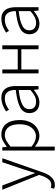

<svg xmlns="http://www.w3.org/2000/svg" viewBox="979 -1566 827 2825"><g transform="rotate(-90 1392.5 -153.5)"><path d="M76 -533 200 -207Q213 -172 227.5 -132.5Q242 -93 256 -56H262Q273 -93 285.5 -132.5Q298 -172 309 -207L418 -533H477L269 62Q257 97 240.5 129Q224 161 201.5 185.5Q179 210 150.5 225Q122 240 85 240Q52 240 28 229L41 180Q49 183 61 185.5Q73 188 84 188Q132 188 164.5 149.5Q197 111 217 53L231 8L13 -533Z M637 -533 645 -468H647Q686 -498 731 -522.5Q776 -547 825 -547Q878 -547 918 -527.5Q958 -508 985 -472.5Q1012 -437 1025.5 -387Q1039 -337 1039 -275Q1039 -207 1020 -153.5Q1001 -100 968.5 -63Q936 -26 893.5 -6.5Q851 13 804 13Q766 13 727.5 -3.5Q689 -20 647 -52L648 46V238H590V-533ZM648 -103Q691 -67 730.5 -52.5Q770 -38 799 -38Q838 -38 870.5 -55Q903 -72 927 -103Q951 -134 964 -177.5Q977 -221 977 -275Q977 -323 968.5 -363.5Q960 -404 940.5 -433.5Q921 -463 890 -479.5Q859 -496 814 -496Q776 -496 735.5 -474Q695 -452 648 -411Z M1296 13Q1264 13 1235.5 4Q1207 -5 1186 -23.5Q1165 -42 1153 -69.5Q1141 -97 1141 -134Q1141 -223 1223 -269Q1305 -315 1481 -335Q1482 -365 1477 -393.5Q1472 -422 1458.5 -445Q1445 -468 1421 -482Q1397 -496 1359 -496Q1306 -496 1262.5 -476Q1219 -456 1191 -435L1165 -477Q1180 -488 1201.5 -500Q1223 -512 1249 -522.5Q1275 -533 1304.5 -540Q1334 -547 1367 -547Q1415 -547 1447.5 -531Q1480 -515 1500.5 -487Q1521 -459 1530 -420.5Q1539 -382 1539 -338V0H1490L1484 -68H1482Q1441 -35 1394 -11Q1347 13 1296 13ZM1308 -36Q1353 -36 1393 -56.5Q1433 -77 1481 -119V-292Q1403 -283 1349 -269Q1295 -255 1261.5 -236Q1228 -217 1213.5 -192.5Q1199 -168 1199 -137Q1199 -82 1231 -59Q1263 -36 1308 -36Z M1783 -533V-306H2080V-533H2138V0H2080V-253H1783V0H1725V-533Z M2456 13Q2424 13 2395.5 4Q2367 -5 2346 -23.5Q2325 -42 2313 -69.5Q2301 -97 2301 -134Q2301 -223 2383 -269Q2465 -315 2641 -335Q2642 -365 2637 -393.5Q2632 -422 2618.5 -445Q2605 -468 2581 -482Q2557 -496 2519 -496Q2466 -496 2422.5 -476Q2379 -456 2351 -435L2325 -477Q2340 -488 2361.5 -500Q2383 -512 2409 -522.5Q2435 -533 2464.5 -540Q2494 -547 2527 -547Q2575 -547 2607.5 -531Q2640 -515 2660.5 -487Q2681 -459 2690 -420.5Q2699 -382 2699 -338V0H2650L2644 -68H2642Q2601 -35 2554 -11Q2507 13 2456 13ZM2468 -36Q2513 -36 2553 -56.5Q2593 -77 2641 -119V-292Q2563 -283 2509 -269Q2455 -255 2421.5 -236Q2388 -217 2373.5 -192.5Q2359 -168 2359 -137Q2359 -82 2391 -59Q2423 -36 2468 -36Z"/></g></svg>

Font: Kinto Sans Light
Style: Regular
Weight: 300
Designer: Authors: Ryoko NISHIZUKA  (kana & ideographs); Paul D. Hunt (Latin, Greek & Cyrillic); Wenlong ZHANG  (bopomofo); Sandol
Foundry: Adobe Systems Incorporated, ookami Inc.
Version: Version 0.001